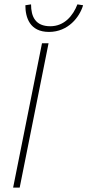

<svg xmlns="http://www.w3.org/2000/svg" viewBox="-20 -858 400 878"><path d="M40 0H70L202 -660H172ZM204 -712C292 -712 344 -780 360 -834L334 -838C314 -786 274 -738 210 -738C142 -738 122 -782 122 -838L96 -834C96 -778 116 -712 204 -712Z"/></svg>

Font: Source Sans Pro ExtraLight
Style: Italic
Weight: 200
Italic angle: -11°
Designer: Paul D. Hunt
Foundry: Adobe Systems Incorporated
Version: Version 3.006;hotconv 1.0.111;makeotfexe 2.5.65597